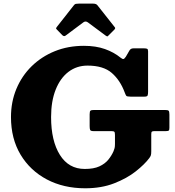

<svg xmlns="http://www.w3.org/2000/svg" viewBox="-20 -1020 965 1058"><path d="M499.5 -414H888.5Q904.5 -414 909 -410Q913.5 -406 913.5 -388.5V-315.5Q913.5 -303 909.5 -300.2Q905.5 -297.5 893 -297.5H831.5Q820 -297.5 816.8 -294.5Q813.5 -291.5 813.5 -280V-187Q813.5 -171 811.2 -164Q809 -157 802 -148Q776.5 -114 727.8 -75.5Q679 -37 609 -9.8Q539 17.5 449.5 17.5Q330.5 17.5 238.2 -31.2Q146 -80 93.2 -168Q40.5 -256 40.5 -375Q40.5 -458.5 70.2 -530Q100 -601.5 154.2 -654.8Q208.5 -708 281.8 -737.8Q355 -767.5 442.5 -767.5Q508 -767.5 558 -749.8Q608 -732 644 -702.5Q654.5 -694 660 -694.8Q665.5 -695.5 673.5 -707.5L693.5 -742Q700.5 -753.5 714.5 -753.5H775.5Q786.5 -753.5 791.2 -750.8Q796 -748 796 -737V-515Q796 -501 793.5 -494.2Q791 -487.5 776.5 -487.5H698.5Q679 -487.5 675.5 -492.5Q672 -497.5 667 -511Q642.5 -577.5 596 -618Q549.5 -658.5 462.5 -658.5Q402.5 -658.5 357.2 -624Q312 -589.5 286.8 -526Q261.5 -462.5 261.5 -375Q261.5 -244 310 -166.5Q358.5 -89 447 -89Q496.5 -89 527.5 -103.2Q558.5 -117.5 576.8 -140Q595 -162.5 605.5 -186.5Q609.5 -196 611.5 -204.2Q613.5 -212.5 613.5 -227V-276.5Q613.5 -290.5 609.8 -294Q606 -297.5 593 -297.5H495.5Q479.5 -297.5 476.8 -304Q474 -310.5 474 -325V-390.5Q474 -407 479 -410.5Q484 -414 499.5 -414ZM323 -826.5 295 -855.5Q289 -861 289 -863.5Q289 -866 293.5 -872L387.5 -991.5Q392 -997.5 397.8 -998.8Q403.5 -1000 414 -1000H493.5Q509.5 -1000 516.5 -991.5L612.5 -870Q618 -864.5 609.5 -856L578 -824.5Q572.5 -819 570.5 -819.2Q568.5 -819.5 562 -824L464.5 -896.5Q451.5 -906 439.5 -897L341 -823.5Q332.5 -817.5 323 -826.5Z"/></svg>

Font: Besley* Heavy
Style: Regular
Weight: 800
Designer: Owen Earl
Foundry: indestructible type*
Version: Version 3.000; ttfautohint (v1.8.3)